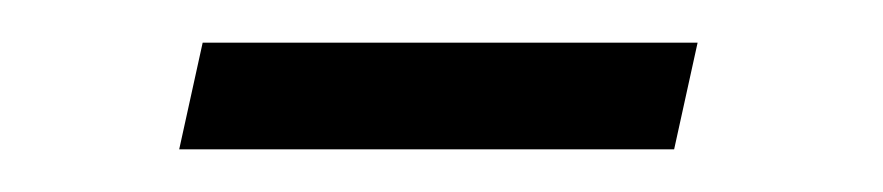

<svg xmlns="http://www.w3.org/2000/svg" viewBox="-20 -320 414 90"><path d="M64 -250 75 -300H307L296 -250Z"/></svg>

Font: Radio Canada Condensed Light
Style: Italic
Weight: 300
Width: 3
Italic angle: -12°
Designer: Charles Daoud, Etienne Aubert Bonn, Alexandre Saumier Demers, Jacques Le Bailly
Foundry: Radio-Canada
Version: Version 2.104; ttfautohint (v1.8.4.7-5d5b);gftools[0.9.28.de